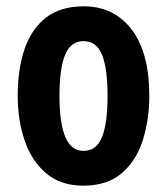

<svg xmlns="http://www.w3.org/2000/svg" viewBox="-20 -577 528 607"><path d="M452 -274Q452 -199 431.5 -134Q411 -69 365 -29.5Q319 10 243 10Q172 10 126 -29Q80 -68 58 -132.5Q36 -197 36 -274Q36 -358 57.5 -421.5Q79 -485 125 -521Q171 -557 245 -557Q340 -557 396 -484Q452 -411 452 -274ZM168 -273Q168 -188 186.5 -144Q205 -100 244 -100Q285 -100 302.5 -143.5Q320 -187 320 -274Q320 -361 302.5 -404Q285 -447 244 -447Q204 -447 186 -404Q168 -361 168 -273Z"/></svg>

Font: Noto Sans Khmer UI ExtraCondensed
Style: Bold
Weight: 700
Width: 2
Designer: Danh Hong and the Monotype Design Team
Foundry: Monotype Imaging Inc.
Version: Version 2.002; ttfautohint (v1.8.4.7-5d5b)